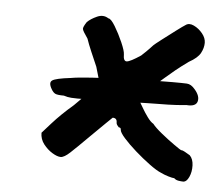

<svg xmlns="http://www.w3.org/2000/svg" viewBox="-37 -397 499 444"><g transform="rotate(5 212.5 -175.5)"><path d="M143 -163Q137 -163 128.5 -163.5Q120 -164 111 -167Q96 -167 91 -169.5Q86 -172 82 -179Q73 -194 81 -199.5Q89 -205 123 -209Q140 -212 171.5 -214Q203 -216 239 -217.5Q275 -219 307.5 -219.5Q340 -220 359 -220Q382 -220 392 -219.5Q402 -219 411 -208Q424 -193 420.5 -180.5Q417 -168 395 -170Q388 -169 370.5 -168Q353 -167 335 -167Q331 -167 305.5 -166.5Q280 -166 247.5 -165Q215 -164 185.5 -163.5Q156 -163 143 -163ZM403 7Q399 7 392.5 6Q386 5 382 1Q378 1 368 -2Q358 -5 350 -9Q340 -13 323 -25.5Q306 -38 289 -53Q272 -68 260.5 -81Q249 -94 249 -100Q249 -105 244 -105Q244 -105 241 -108.5Q238 -112 238 -116Q238 -126 228 -126Q228 -126 213.5 -112Q199 -98 179 -78Q151 -50 137.5 -37.5Q124 -25 116 -25Q108 -25 96.5 -32Q85 -39 76 -50.5Q67 -62 67 -77Q67 -77 87.5 -100Q108 -123 136 -147L191 -202L180 -240Q173 -256 165.5 -273.5Q158 -291 154 -303Q142 -320 141.5 -324.5Q141 -329 149 -341Q157 -349 171.5 -355.5Q186 -362 198 -354Q204 -354 214 -337.5Q224 -321 232.5 -301.5Q241 -282 241 -274Q241 -258 249 -258.5Q257 -259 281 -275Q293 -286 300 -293.5Q307 -301 307 -301Q310 -304 325 -315.5Q340 -327 356 -339Q372 -351 377 -354Q385 -360 396.5 -354.5Q408 -349 416.5 -338.5Q425 -328 425 -317Q425 -305 418.5 -293Q412 -281 392 -270Q374 -257 363 -248Q352 -239 340.5 -229Q329 -219 307 -200L281 -179L297 -152Q301 -145 308.5 -134.5Q316 -124 323 -120Q329 -112 345 -99Q361 -86 376 -75.5Q391 -65 392 -65Q396 -65 401 -62Q406 -59 413 -55Q421 -47 421.5 -32Q422 -17 416.5 -5Q411 7 403 7Z"/></g></svg>

Font: Caveat SemiBold
Style: Regular
Weight: 600
Designer: Pablo Impallari
Foundry: Pablo Impallari
Version: Version 2.000